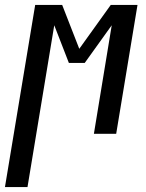

<svg xmlns="http://www.w3.org/2000/svg" viewBox="-69 -540 589 775"><path d="M-49 215 73 -520H182L251 -343L378 -520H486L400 0H310L382 -438L273 -286H209L150 -438L42 215Z"/></svg>

Font: Iosevka SS04 Medium
Style: Italic
Weight: 500
Italic angle: -9°
Monospace: yes
Designer: Belleve Invis
Foundry: Belleve Invis
Version: Version 19.0.0; ttfautohint (v1.8.4)